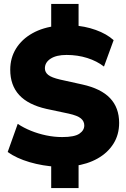

<svg xmlns="http://www.w3.org/2000/svg" viewBox="-20 -840 640 975"><path d="M240 115V-20L270 7Q197 3 130.5 -16.5Q64 -36 19 -68L70 -211Q100 -191 137 -176Q174 -161 214.5 -152.5Q255 -144 296 -144Q358 -144 383 -161Q408 -178 408 -203Q408 -224 391 -238.5Q374 -253 329 -263L216 -287Q123 -308 77.5 -357.5Q32 -407 32 -486Q32 -546 61.5 -593.5Q91 -641 144.5 -671Q198 -701 270 -709L240 -692V-820H379V-692L349 -711Q410 -708 466 -688Q522 -668 557 -636L508 -502Q472 -530 423 -545.5Q374 -561 318 -561Q266 -561 237 -542Q208 -523 208 -493Q208 -473 225 -459.5Q242 -446 285 -436L398 -411Q493 -390 539 -341.5Q585 -293 585 -216Q585 -156 556 -110Q527 -64 475.5 -35Q424 -6 356 3L379 -21V115Z"/></svg>

Font: Nunito Sans 12pt ExtraLight Black
Style: Regular
Weight: 900
Version: Version 3.101;gftools[0.9.27]